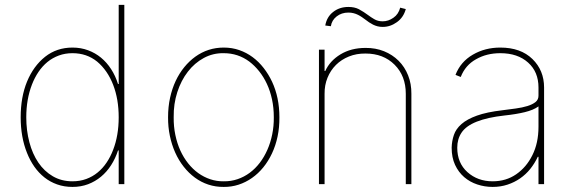

<svg xmlns="http://www.w3.org/2000/svg" viewBox="-20 -747 2327 779"><path d="M274.1 11.4Q240.4 11.4 211.8 1.2Q183.2 -8.9 160.2 -27.2Q137.1 -45.5 119.3 -70.8Q101.6 -96.2 89.5 -126.8Q63.9 -190.7 63.9 -271.3Q63.9 -353.3 89.8 -416.2Q115.8 -479 163 -516.7Q210.2 -554 274.1 -554Q307.9 -554 337.2 -543.1Q366.5 -532.3 389.9 -513Q413.4 -493.6 430.9 -466.4Q448.5 -439.3 458.8 -406.2H461.6V-727.3H484.4V0H461.6V-136.4H458.8Q448.2 -104 430.8 -76.9Q413.4 -49.7 389.9 -30.2Q366.5 -10.7 337.4 0.4Q308.2 11.4 274.1 11.4ZM274.1 -11.4Q304.3 -11.4 329.9 -20.8Q355.5 -30.2 376.1 -47.1Q396.7 -63.9 412.5 -87.4Q428.3 -110.8 438.9 -138.8Q461.6 -197.1 461.6 -271.3Q461.6 -307.5 456 -340.7Q450.3 -373.9 439.1 -402.9Q427.9 -431.8 411.6 -455.6Q395.2 -479.4 373.9 -497.2Q331.7 -531.2 274.1 -531.2Q244.3 -531.2 218.8 -521.8Q193.2 -512.4 172.6 -495.6Q152 -478.7 136.2 -455.3Q120.4 -431.8 109.7 -404.1Q86.6 -344.5 86.6 -271.3Q86.6 -217.7 99.1 -170.3Q111.5 -122.9 135.5 -87.5Q159.4 -52.2 194.4 -31.8Q229.4 -11.4 274.1 -11.4Z M887.8 11.4Q855.1 11.7 825.5 2Q795.8 -7.8 770.8 -26.3Q745.7 -44.7 725.3 -70.7Q704.9 -96.6 690.9 -128Q676.8 -159.4 669.2 -195.8Q661.6 -232.2 661.9 -271.3Q661.9 -313.6 670.1 -350.7Q678.3 -387.8 692.8 -418.7Q707.4 -449.6 727.6 -474.4Q747.9 -499.3 772.4 -517Q823.9 -554 887.8 -554Q921.5 -554 951 -543.7Q980.5 -533.4 1005.1 -515.1Q1029.8 -496.8 1049.7 -471.2Q1069.6 -445.7 1083.8 -415.5Q1113.6 -351.6 1113.6 -271.3Q1114 -230.1 1106.2 -193.2Q1098.4 -156.2 1083.6 -124.8Q1068.9 -93.4 1048.3 -68Q1027.7 -42.6 1002.3 -24.9Q976.9 -7.1 948 2.3Q919 11.7 887.8 11.4ZM887.8 -11.4Q917.3 -11 943.9 -20.1Q970.5 -29.1 993.3 -46Q1016 -62.9 1034.1 -86.6Q1052.2 -110.4 1065 -139.6Q1077.8 -168.7 1084.5 -202.1Q1091.3 -235.4 1090.9 -271.3Q1090.9 -310 1083.6 -343.9Q1076.3 -377.8 1063 -406.4Q1049.7 -435 1031.4 -457.9Q1013.1 -480.8 991.5 -497.2Q945.7 -531.2 887.8 -531.2Q844.1 -532 806.8 -511.7Q769.5 -491.5 742.2 -456.1Q714.8 -420.8 699.4 -373.2Q683.9 -325.6 684.7 -271.3Q684.3 -233.7 691.4 -199.6Q698.5 -165.5 711.6 -136.5Q724.8 -107.6 743.4 -84.2Q762.1 -60.7 784.6 -44.6Q807.2 -28.4 833.3 -19.7Q859.4 -11 887.8 -11.4Z M1274.1 0ZM1649.1 0H1626.4V-366.5Q1626.4 -438.9 1581 -484.4Q1535.5 -529.8 1463.1 -529.8Q1426.5 -530.2 1396 -517.9Q1365.4 -505.7 1343.2 -483.7Q1321 -461.6 1308.8 -431.6Q1296.5 -401.6 1296.9 -366.5V0H1274.1V-545.5H1296.9V-458.8H1299.7Q1318.2 -500 1361.2 -526.3Q1404.5 -552.6 1463.1 -552.6Q1503.9 -552.9 1538.2 -539.1Q1572.4 -525.2 1597.3 -500.4Q1622.2 -475.5 1635.8 -441.2Q1649.5 -407 1649.1 -366.5ZM1532.7 -637.8Q1521.3 -637.8 1511.7 -640.3Q1502.1 -642.8 1493.6 -647Q1485.1 -651.3 1477.5 -656.4Q1469.8 -661.6 1463.1 -666.9Q1456 -672.2 1448.5 -677.4Q1441.1 -682.5 1432.5 -686.8Q1424 -691.1 1414.4 -693.5Q1404.8 -696 1393.5 -696Q1365.8 -696 1345.9 -680.4Q1326 -664.8 1322.4 -640.6L1299.7 -643.5Q1305.8 -678.3 1331.3 -698.2Q1357.2 -718.8 1393.5 -718.8Q1418.3 -718.8 1435.7 -709.9Q1446 -704.2 1455.4 -698.3Q1464.8 -692.5 1473 -686.1Q1479 -681.5 1485.3 -677.4Q1491.5 -673.3 1498.2 -669.4Q1512.8 -660.5 1532.7 -660.5Q1555.8 -660.5 1576.3 -675.1Q1596.6 -688.9 1603.7 -715.9L1626.4 -710.2Q1617.2 -676.1 1590.2 -657Q1563.6 -637.8 1532.7 -637.8Z M1978.7 11.4Q1946.4 11.4 1916.4 1.4Q1886.4 -8.5 1863.3 -28.4Q1840.2 -48.3 1826.3 -78.1Q1812.5 -108 1812.5 -147.7Q1813.2 -175.1 1821.6 -199.6Q1829.9 -224.1 1852.5 -243.8Q1875 -263.5 1915 -277.9Q1954.9 -292.3 2018.5 -299.7Q2046.2 -303.3 2072.6 -306.8Q2099.1 -310.4 2119.9 -316.8Q2140.6 -323.2 2152.9 -333.1Q2165.1 -343 2164.8 -359.4V-392Q2164.8 -455.3 2122.9 -492.9Q2080.6 -531.2 2009.9 -531.2Q1954.5 -531.2 1911.6 -506.7Q1867.9 -482.6 1849.4 -434.7L1828.1 -443.2Q1848.7 -496.4 1898.4 -525.2Q1947.8 -554 2009.9 -554Q2092.7 -554 2140.3 -507.5Q2187.5 -461.3 2187.5 -392V0H2164.8V-110.8H2161.9Q2149.5 -84.2 2131.6 -61.8Q2113.6 -39.4 2090.4 -23.3Q2067.1 -7.1 2039.1 2.1Q2011 11.4 1978.7 11.4ZM1978.7 -11.4Q2033 -11.4 2074.2 -39.8Q2115.8 -68.5 2139.9 -117.2Q2164.8 -166.5 2164.8 -233V-315.3Q2144.2 -300.4 2109 -291.9Q2073.9 -283.4 2027 -278.4Q1888.5 -263.1 1852.6 -208.8Q1835.2 -182.9 1835.2 -147.7Q1835.2 -85.9 1876.4 -48.7Q1918 -11.4 1978.7 -11.4Z"/></svg>

Font: Linik Sans Thin
Style: Regular
Weight: 100
Designer: Fonts by Rasmus Andersson / Changes by Cristiano Sobral with parts from Marc Monis
Foundry: rsms
Version: Version 3.020; ttfautohint (v1.6)